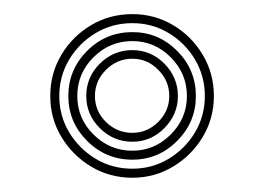

<svg xmlns="http://www.w3.org/2000/svg" viewBox="-20 -830 374 272"><path d="M167.5 -578.2Q135.5 -578.2 109.1 -594Q82.8 -609.8 67 -636Q51.2 -662.2 51.2 -694Q51.2 -726 67 -752.4Q82.8 -778.8 109.1 -794.4Q135.5 -810 167.5 -810Q199 -810 225.2 -794.4Q251.5 -778.8 267.2 -752.4Q283 -726 283 -694Q283 -662.2 267.2 -636Q251.5 -609.8 225.2 -594Q199 -578.2 167.5 -578.2ZM167.5 -591Q195.5 -591 218.9 -605Q242.2 -619 256.2 -642.4Q270.2 -665.8 270.2 -694Q270.2 -722.2 256.2 -745.8Q242.2 -769.2 218.9 -783.2Q195.5 -797.2 167.5 -797.2Q139 -797.2 115.6 -783.2Q92.2 -769.2 78.1 -745.8Q64 -722.2 64 -694Q64 -665.8 78.1 -642.4Q92.2 -619 115.6 -605Q139 -591 167.5 -591ZM167.5 -603.8Q130 -603.8 103.4 -630.4Q76.8 -657 76.8 -694Q76.8 -731.2 103.4 -757.9Q130 -784.5 167.5 -784.5Q204.5 -784.5 231 -757.9Q257.5 -731.2 257.5 -694Q257.5 -657 231 -630.4Q204.5 -603.8 167.5 -603.8ZM167.5 -616.5Q199 -616.5 221.9 -639.5Q244.8 -662.5 244.8 -694Q244.8 -725.8 221.9 -748.8Q199 -771.8 167.5 -771.8Q135.5 -771.8 112.5 -748.9Q89.5 -726 89.5 -694Q89.5 -662.2 112.5 -639.4Q135.5 -616.5 167.5 -616.5ZM167.5 -629.2Q140.8 -629.2 121.5 -648.4Q102.2 -667.5 102.2 -694Q102.2 -720.8 121.5 -739.9Q140.8 -759 167.5 -759Q193.8 -759 212.9 -739.8Q232 -720.5 232 -694Q232 -667.8 212.9 -648.5Q193.8 -629.2 167.5 -629.2ZM167.5 -641.8Q188.5 -641.8 204.1 -657.2Q219.8 -672.8 219.8 -694Q219.8 -715.5 204.2 -731.1Q188.8 -746.8 167.5 -746.8Q146 -746.8 130.2 -731.1Q114.5 -715.5 114.5 -694Q114.5 -672.5 130.2 -657.1Q146 -641.8 167.5 -641.8Z"/></svg>

Font: Big Shoulders Inline Display Thin Medium
Style: Regular
Weight: 500
Version: Version 2.002